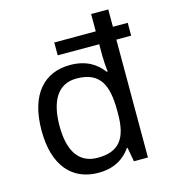

<svg xmlns="http://www.w3.org/2000/svg" viewBox="-114 -851 844 952"><g transform="rotate(-15 308.5 -375.0)"><path d="M275 10C358 10 409 -26 441 -72H445L458 0H530V-605H606V-671H530V-760H442V-671H229V-605H442V-544C442 -523 445 -481 448 -464H442C409 -508 359 -543 275 -543C143 -543 55 -452 55 -265C55 -83 141 10 275 10ZM290 -63C193 -63 147 -136 147 -264C147 -392 193 -470 288 -470C407 -470 443 -399 443 -265V-248C443 -124 402 -63 290 -63Z"/></g></svg>

Font: Noto Sans Gurmukhi UI
Style: Regular
Weight: 400
Designer: Jelle Bosma - Monotype Design Team
Foundry: Monotype Imaging Inc.
Version: Version 2.004